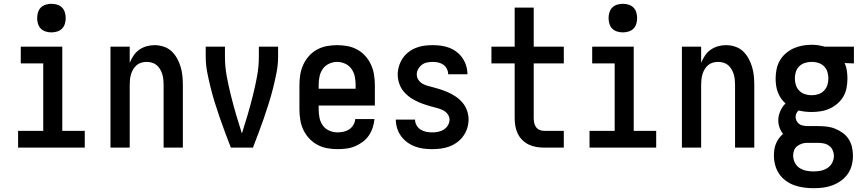

<svg xmlns="http://www.w3.org/2000/svg" viewBox="-20 -775 4540 1008"><path d="M75 0V-88H207V-442H89V-530H307V-88H425V0ZM250 -605Q235 -605 220 -609.5Q205 -614 194.5 -624.5Q184 -635 179.5 -650Q175 -665 175 -680Q175 -695 179.5 -710Q184 -725 194.5 -735.5Q205 -746 220 -750.5Q235 -755 250 -755Q265 -755 280 -750.5Q295 -746 305.5 -735.5Q316 -725 320.5 -710Q325 -695 325 -680Q325 -665 320.5 -650Q316 -635 305.5 -624.5Q295 -614 280 -609.5Q265 -605 250 -605Z M560 0V-530H661V-445Q669 -465 681 -483Q693 -501 710.5 -513.5Q728 -526 749 -532Q770 -538 791 -538Q815 -538 838.5 -530.5Q862 -523 879.5 -507Q897 -491 909 -469.5Q921 -448 928 -425Q935 -402 937.5 -378Q940 -354 940 -330V0H839V-330Q839 -344 837.5 -358Q836 -372 832 -385.5Q828 -399 820.5 -411.5Q813 -424 802.5 -433Q792 -442 778 -446Q764 -450 750 -450Q736 -450 722 -446Q708 -442 697.5 -433Q687 -424 679.5 -411.5Q672 -399 668 -385.5Q664 -372 662.5 -358Q661 -344 661 -330V0Z M1192 0Q1177 -39 1162.5 -77.5Q1148 -116 1134.5 -155Q1121 -194 1108.5 -234Q1096 -274 1086 -314Q1076 -354 1068 -395Q1060 -436 1060 -477V-530H1161V-477Q1161 -425 1170.5 -374Q1180 -323 1192.5 -273Q1205 -223 1219.5 -173.5Q1234 -124 1250 -74Q1266 -124 1280.5 -173.5Q1295 -223 1307.5 -273Q1320 -323 1329.5 -374Q1339 -425 1339 -477V-530H1440V-477Q1440 -436 1432 -395Q1424 -354 1414 -314Q1404 -274 1391.5 -234Q1379 -194 1365.5 -155Q1352 -116 1337.5 -77.5Q1323 -39 1308 0Z M1752 8Q1725 8 1697.5 3Q1670 -2 1646 -15Q1622 -28 1603 -48.5Q1584 -69 1572.5 -93.5Q1561 -118 1556.5 -145.5Q1552 -173 1552 -200V-330Q1552 -357 1556.5 -384Q1561 -411 1572.5 -436Q1584 -461 1602.5 -481.5Q1621 -502 1645 -515Q1669 -528 1696 -533Q1723 -538 1750 -538Q1777 -538 1804 -533Q1831 -528 1855 -515Q1879 -502 1897.5 -481.5Q1916 -461 1927.5 -436Q1939 -411 1943.5 -384Q1948 -357 1948 -330V-221H1653V-200Q1653 -178 1657.5 -156Q1662 -134 1675 -116Q1688 -98 1709 -89Q1730 -80 1752 -80Q1768 -80 1784 -83.5Q1800 -87 1813.5 -96Q1827 -105 1835.5 -119.5Q1844 -134 1845 -150H1946Q1944 -127 1936.5 -104.5Q1929 -82 1916 -63Q1903 -44 1884 -30Q1865 -16 1843.5 -7Q1822 2 1798.5 5Q1775 8 1752 8ZM1653 -309H1847V-330Q1847 -352 1842.5 -373.5Q1838 -395 1825.5 -413Q1813 -431 1792.5 -440.5Q1772 -450 1750 -450Q1728 -450 1707.5 -440.5Q1687 -431 1674.5 -413Q1662 -395 1657.5 -373.5Q1653 -352 1653 -330Z M2248 8Q2225 8 2202.5 5Q2180 2 2158.5 -6Q2137 -14 2118 -28Q2099 -42 2085.5 -60.5Q2072 -79 2065 -101.5Q2058 -124 2058 -147H2159Q2159 -131 2167 -117Q2175 -103 2188.5 -94.5Q2202 -86 2217.5 -83Q2233 -80 2248 -80Q2264 -80 2280 -83Q2296 -86 2309.5 -94.5Q2323 -103 2331.5 -117Q2340 -131 2340 -147Q2340 -163 2329.5 -176.5Q2319 -190 2304.5 -197Q2290 -204 2274 -208Q2258 -212 2242.5 -216.5Q2227 -221 2211.5 -226Q2196 -231 2181 -237.5Q2166 -244 2151.5 -252Q2137 -260 2124.5 -270Q2112 -280 2101 -292.5Q2090 -305 2083 -319.5Q2076 -334 2072 -350Q2068 -366 2068 -383Q2068 -405 2074.5 -427Q2081 -449 2093.5 -468Q2106 -487 2124 -501Q2142 -515 2163 -523.5Q2184 -532 2206.5 -535Q2229 -538 2252 -538Q2274 -538 2296 -535Q2318 -532 2339 -524Q2360 -516 2378 -502Q2396 -488 2408.5 -469.5Q2421 -451 2427.5 -429.5Q2434 -408 2434 -385H2333Q2333 -400 2326 -413.5Q2319 -427 2307 -435.5Q2295 -444 2280.5 -447Q2266 -450 2252 -450Q2237 -450 2222 -447Q2207 -444 2195 -435Q2183 -426 2175.5 -412.5Q2168 -399 2168 -384Q2168 -371 2174 -360Q2180 -349 2189.5 -341.5Q2199 -334 2210.5 -329.5Q2222 -325 2234 -322H2235Q2258 -316 2281.5 -309Q2305 -302 2327.5 -292.5Q2350 -283 2370.5 -269.5Q2391 -256 2407 -237.5Q2423 -219 2431.5 -195.5Q2440 -172 2440 -148Q2440 -125 2433 -102.5Q2426 -80 2412.5 -61Q2399 -42 2380 -28Q2361 -14 2339.5 -6Q2318 2 2295 5Q2272 8 2248 8Z M2837 0Q2816 0 2795.5 -3.5Q2775 -7 2756 -16Q2737 -25 2722 -40Q2707 -55 2698 -74Q2689 -93 2685.5 -113.5Q2682 -134 2682 -155V-442H2560V-530H2682V-735H2782V-530H2940V-442H2782V-155Q2782 -142 2784.5 -130Q2787 -118 2794 -108Q2801 -98 2812.5 -93Q2824 -88 2837 -88H2940V0Z M3075 0V-88H3207V-442H3089V-530H3307V-88H3425V0ZM3250 -605Q3235 -605 3220 -609.5Q3205 -614 3194.5 -624.5Q3184 -635 3179.5 -650Q3175 -665 3175 -680Q3175 -695 3179.5 -710Q3184 -725 3194.5 -735.5Q3205 -746 3220 -750.5Q3235 -755 3250 -755Q3265 -755 3280 -750.5Q3295 -746 3305.5 -735.5Q3316 -725 3320.5 -710Q3325 -695 3325 -680Q3325 -665 3320.5 -650Q3316 -635 3305.5 -624.5Q3295 -614 3280 -609.5Q3265 -605 3250 -605Z M3560 0V-530H3661V-445Q3669 -465 3681 -483Q3693 -501 3710.5 -513.5Q3728 -526 3749 -532Q3770 -538 3791 -538Q3815 -538 3838.5 -530.5Q3862 -523 3879.5 -507Q3897 -491 3909 -469.5Q3921 -448 3928 -425Q3935 -402 3937.5 -378Q3940 -354 3940 -330V0H3839V-330Q3839 -344 3837.5 -358Q3836 -372 3832 -385.5Q3828 -399 3820.5 -411.5Q3813 -424 3802.5 -433Q3792 -442 3778 -446Q3764 -450 3750 -450Q3736 -450 3722 -446Q3708 -442 3697.5 -433Q3687 -424 3679.5 -411.5Q3672 -399 3668 -385.5Q3664 -372 3662.5 -358Q3661 -344 3661 -330V0Z M4250 213Q4225 213 4199.5 209.5Q4174 206 4150 197.5Q4126 189 4105 173.5Q4084 158 4070 137Q4056 116 4049.5 91Q4043 66 4043 41Q4043 25 4045.5 9Q4048 -7 4054 -21.5Q4060 -36 4069.5 -49Q4079 -62 4091 -72Q4079 -87 4072.5 -105.5Q4066 -124 4066 -143Q4066 -167 4076 -190.5Q4086 -214 4104 -232Q4090 -244 4080 -259Q4070 -274 4063.5 -291Q4057 -308 4054.5 -326.5Q4052 -345 4052 -363Q4052 -387 4057 -411.5Q4062 -436 4074 -457Q4086 -478 4105 -494.5Q4124 -511 4146 -521Q4168 -531 4192.5 -535.5Q4217 -540 4241 -540Q4256 -540 4271.5 -538Q4287 -536 4302 -532L4310 -530H4463V-442L4414 -444Q4423 -425 4426 -404Q4429 -383 4429 -363Q4429 -338 4424.5 -314Q4420 -290 4408 -269Q4396 -248 4377 -231.5Q4358 -215 4336 -205Q4314 -195 4289.5 -191Q4265 -187 4241 -187Q4224 -187 4206.5 -189Q4189 -191 4173 -195Q4165 -189 4161 -179.5Q4157 -170 4157 -161Q4157 -151 4161.5 -141.5Q4166 -132 4174 -125.5Q4182 -119 4192 -116.5Q4202 -114 4212 -113Q4213 -113 4213.5 -113Q4214 -113 4215 -113Q4217 -113 4220 -113Q4223 -113 4225 -113H4275Q4297 -113 4320 -110.5Q4343 -108 4364 -99.5Q4385 -91 4404 -77.5Q4423 -64 4435.5 -44.5Q4448 -25 4453 -2.5Q4458 20 4458 43Q4458 68 4451.5 93Q4445 118 4430.5 138.5Q4416 159 4395 174Q4374 189 4350 198Q4326 207 4301 210Q4276 213 4250 213ZM4241 -275Q4259 -275 4276 -280.5Q4293 -286 4305.5 -298.5Q4318 -311 4323.5 -328Q4329 -345 4329 -363Q4329 -379 4324.5 -395.5Q4320 -412 4308.5 -424.5Q4297 -437 4281.5 -443Q4266 -449 4249 -450H4241Q4241 -450 4240.5 -450Q4240 -450 4240 -450Q4222 -450 4205 -444.5Q4188 -439 4175.5 -426.5Q4163 -414 4158 -397Q4153 -380 4153 -363Q4153 -345 4158.5 -328Q4164 -311 4176.5 -298.5Q4189 -286 4206 -280.5Q4223 -275 4241 -275ZM4250 125Q4269 125 4288 121.5Q4307 118 4323.5 107.5Q4340 97 4349 79.5Q4358 62 4358 43Q4358 28 4351.5 13.5Q4345 -1 4332.5 -10Q4320 -19 4305 -22Q4290 -25 4275 -25H4225Q4223 -25 4221 -25Q4219 -25 4216 -25Q4202 -25 4189 -20.5Q4176 -16 4165 -7.5Q4154 1 4149 14Q4144 27 4144 41Q4144 60 4152.5 78Q4161 96 4177 106.5Q4193 117 4212 121Q4231 125 4250 125Z"/></svg>

Font: iosevka_custom_sans_ss08 SmBd
Style: Regular
Weight: 600
Designer: Belleve Invis
Foundry: Belleve Invis
Version: Version 10.3.0; ttfautohint (v1.8.3)